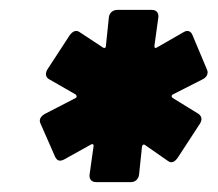

<svg xmlns="http://www.w3.org/2000/svg" viewBox="-20 -765 440 388"><path d="M174 -397H245C253 -397 260 -403 261 -412L267 -469C268 -473 271 -474 273 -472L319 -440C327 -434 333 -438 339 -446L384 -515C389 -523 388 -530 381 -535L329 -567C326 -569 326 -572 329 -574L390 -605C398 -609 402 -617 398 -625L369 -694C366 -702 359 -705 351 -700L297 -669C294 -667 292 -668 292 -672L300 -730C301 -739 296 -745 287 -745H217C208 -745 201 -739 200 -730L194 -672C194 -668 191 -667 188 -669L141 -700C134 -705 127 -702 121 -694L76 -625C71 -617 72 -609 79 -605L133 -574C135 -572 136 -569 133 -567L71 -535C62 -530 58 -523 62 -515L91 -449C95 -440 101 -438 110 -443L164 -473C167 -475 170 -473 169 -469L161 -412C160 -403 165 -397 174 -397Z"/></svg>

Font: Barlow Condensed Black
Style: Italic
Weight: 900
Width: 3
Italic angle: -7°
Designer: Jeremy Tribby
Foundry: Tribby Type
Version: Version 1.422;hotconv 1.0.109;makeotfexe 2.5.65596